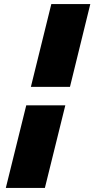

<svg xmlns="http://www.w3.org/2000/svg" viewBox="-20 -880 467 950"><path d="M303.2 -358.9 202.1 49.8H8.8L109.9 -358.9ZM426.8 -859.9 326.2 -450.2H132.8L233.9 -859.9Z"/></svg>

Font: Sinkin Sans 900 X Black Italic
Style: Regular
Weight: 950
Italic angle: -112°
Designer: Keith Bates
Foundry: K-Type
Version: Sinkin Sans (version 1.0)  by Keith Bates   •   © 2014   www